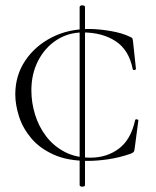

<svg xmlns="http://www.w3.org/2000/svg" viewBox="-20 -588 580 716"><path d="M277 102V-561Q277 -566 282 -567.5Q287 -569 292 -567.5Q297 -566 297 -561V102Q297 106 292 107.5Q287 109 282 107.5Q277 106 277 102ZM312 -480Q347 -480 391.5 -472.5Q436 -465 464 -451Q472 -448 473.5 -445Q475 -442 476 -434L487 -331Q487 -328 481.5 -327Q476 -326 475 -330Q461 -402 411 -434.5Q361 -467 289 -467Q235 -467 191.5 -439Q148 -411 122.5 -362Q97 -313 97 -251Q97 -206 110.5 -161.5Q124 -117 151.5 -80.5Q179 -44 220.5 -22Q262 0 317 0Q378 0 423 -33.5Q468 -67 484 -140Q485 -144 490.5 -143Q496 -142 496 -139L482 -33Q481 -25 479 -22Q477 -19 468 -15Q425 0 383.5 6Q342 12 308 12Q232 12 180 -11.5Q128 -35 96.5 -72.5Q65 -110 51 -153.5Q37 -197 37 -236Q37 -306 73.5 -361Q110 -416 172 -448Q234 -480 312 -480Z"/></svg>

Font: Cormorant Garamond Light Light
Style: Regular
Weight: 300
Version: Version 4.001